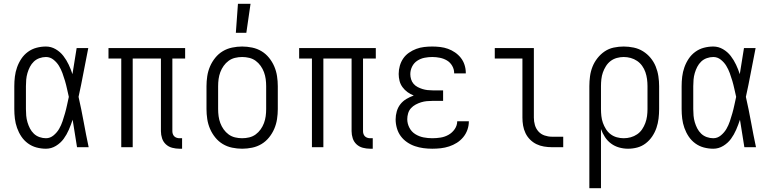

<svg xmlns="http://www.w3.org/2000/svg" viewBox="-20 -772 4040 1007"><path d="M221 8Q196 8 171.5 1.5Q147 -5 126.5 -20Q106 -35 92 -56Q78 -77 69.5 -101Q61 -125 58 -150Q55 -175 55 -200V-320Q55 -345 58 -370Q61 -395 69.5 -419Q78 -443 92 -464Q106 -485 126.5 -500Q147 -515 171.5 -521.5Q196 -528 221 -528Q248 -528 272 -514Q296 -500 312.5 -478.5Q329 -457 340.5 -432.5Q352 -408 360 -383Q366 -417 371 -451.5Q376 -486 382 -520H443Q430 -456 418 -391.5Q406 -327 392 -264Q407 -198 419 -132Q431 -66 445 0H384Q378 -36 372.5 -72Q367 -108 361 -144Q352 -117 341 -91.5Q330 -66 314 -44Q298 -22 273.5 -7Q249 8 221 8ZM221 -47Q243 -47 261 -62Q279 -77 290 -96Q301 -115 308 -136Q315 -157 321 -178Q327 -199 331.5 -220.5Q336 -242 341 -264Q336 -285 331.5 -306Q327 -327 321 -347.5Q315 -368 307.5 -388.5Q300 -409 289 -427Q278 -445 260.5 -459Q243 -473 221 -473Q204 -473 187 -467Q170 -461 157.5 -449Q145 -437 137 -421.5Q129 -406 124 -389Q119 -372 117.5 -354.5Q116 -337 116 -320V-200Q116 -183 117.5 -165.5Q119 -148 124 -131Q129 -114 137 -98.5Q145 -83 157.5 -71Q170 -59 187 -53Q204 -47 221 -47Z M921 8Q902 8 883 3Q864 -2 850 -15Q836 -28 830 -46.5Q824 -65 824 -84V-465H676V0H616V-465H549V-520H951V-465H884V-84Q884 -76 886.5 -69Q889 -62 894 -57Q899 -52 906.5 -49.5Q914 -47 921 -47H935V8Z M1250 8Q1224 8 1197.5 2.5Q1171 -3 1148.5 -16.5Q1126 -30 1109 -51Q1092 -72 1081.5 -96.5Q1071 -121 1067 -147.5Q1063 -174 1063 -200V-320Q1063 -346 1067 -372.5Q1071 -399 1081.5 -423.5Q1092 -448 1109 -469Q1126 -490 1148.5 -503.5Q1171 -517 1197.5 -522.5Q1224 -528 1250 -528Q1276 -528 1302.5 -522.5Q1329 -517 1351.5 -503.5Q1374 -490 1391 -469Q1408 -448 1418.5 -423.5Q1429 -399 1433 -372.5Q1437 -346 1437 -320V-200Q1437 -174 1433 -147.5Q1429 -121 1418.5 -96.5Q1408 -72 1391 -51Q1374 -30 1351.5 -16.5Q1329 -3 1302.5 2.5Q1276 8 1250 8ZM1250 -47Q1269 -47 1287.5 -51.5Q1306 -56 1321 -67Q1336 -78 1347 -93.5Q1358 -109 1364.5 -126.5Q1371 -144 1373.5 -162.5Q1376 -181 1376 -200V-320Q1376 -339 1373.5 -357.5Q1371 -376 1364.5 -393.5Q1358 -411 1347 -426.5Q1336 -442 1321 -453Q1306 -464 1287.5 -468.5Q1269 -473 1250 -473Q1231 -473 1212.5 -468.5Q1194 -464 1179 -453Q1164 -442 1153 -426.5Q1142 -411 1135.5 -393.5Q1129 -376 1126.5 -357.5Q1124 -339 1124 -320V-200Q1124 -181 1126.5 -162.5Q1129 -144 1135.5 -126.5Q1142 -109 1153 -93.5Q1164 -78 1179 -67Q1194 -56 1212.5 -51.5Q1231 -47 1250 -47ZM1217 -600 1228 -752H1294L1272 -600Z M1921 8Q1902 8 1883 3Q1864 -2 1850 -15Q1836 -28 1830 -46.5Q1824 -65 1824 -84V-465H1676V0H1616V-465H1549V-520H1951V-465H1884V-84Q1884 -76 1886.5 -69Q1889 -62 1894 -57Q1899 -52 1906.5 -49.5Q1914 -47 1921 -47H1935V8Z M2247 8Q2224 8 2201 5Q2178 2 2156 -5.5Q2134 -13 2114.5 -26.5Q2095 -40 2081.5 -58.5Q2068 -77 2061.5 -100Q2055 -123 2055 -146Q2055 -167 2061 -188Q2067 -209 2080 -225.5Q2093 -242 2111.5 -253Q2130 -264 2150 -271Q2132 -278 2117 -289Q2102 -300 2091 -315Q2080 -330 2075.5 -348Q2071 -366 2071 -384Q2071 -406 2077 -427Q2083 -448 2095 -465.5Q2107 -483 2125 -495.5Q2143 -508 2163 -515.5Q2183 -523 2204.5 -525.5Q2226 -528 2247 -528Q2268 -528 2289 -525.5Q2310 -523 2329.5 -516Q2349 -509 2366.5 -497Q2384 -485 2397 -468.5Q2410 -452 2416.5 -431.5Q2423 -411 2423 -390V-387H2362V-389Q2362 -409 2351.5 -427Q2341 -445 2324 -455Q2307 -465 2287 -469Q2267 -473 2247 -473Q2227 -473 2206.5 -469Q2186 -465 2168.5 -453.5Q2151 -442 2141.5 -423Q2132 -404 2132 -383Q2132 -370 2136 -356.5Q2140 -343 2149 -332.5Q2158 -322 2170.5 -315.5Q2183 -309 2196 -305Q2209 -301 2222.5 -299.5Q2236 -298 2250 -298H2304V-243H2250Q2234 -243 2218.5 -241.5Q2203 -240 2188.5 -235.5Q2174 -231 2160 -223.5Q2146 -216 2135.5 -204.5Q2125 -193 2120.5 -177.5Q2116 -162 2116 -147Q2116 -124 2127 -102.5Q2138 -81 2158 -68.5Q2178 -56 2201 -51.5Q2224 -47 2247 -47Q2269 -47 2291 -50.5Q2313 -54 2332.5 -65Q2352 -76 2365 -95Q2378 -114 2378 -136H2439V-135Q2439 -113 2431.5 -91.5Q2424 -70 2409.5 -52.5Q2395 -35 2376 -23Q2357 -11 2335.5 -4Q2314 3 2292 5.5Q2270 8 2247 8Z M2874 0Q2854 0 2833 -3.5Q2812 -7 2793.5 -16Q2775 -25 2760 -40Q2745 -55 2736 -74Q2727 -93 2723.5 -113.5Q2720 -134 2720 -155V-465H2575V-520H2780V-155Q2780 -135 2785.5 -116Q2791 -97 2804 -82.5Q2817 -68 2836 -61.5Q2855 -55 2874 -55H2934V0Z M3071 215V-320Q3071 -346 3074.5 -372Q3078 -398 3087.5 -422Q3097 -446 3113.5 -467Q3130 -488 3151.5 -502.5Q3173 -517 3199 -522.5Q3225 -528 3251 -528Q3277 -528 3303.5 -522.5Q3330 -517 3352.5 -503Q3375 -489 3392 -468.5Q3409 -448 3419 -423.5Q3429 -399 3433 -372.5Q3437 -346 3437 -320V-200Q3437 -175 3434 -150Q3431 -125 3423 -101.5Q3415 -78 3401 -57Q3387 -36 3367 -20.5Q3347 -5 3323 1.5Q3299 8 3274 8Q3250 8 3227 1.5Q3204 -5 3185 -19Q3166 -33 3153 -53Q3140 -73 3132 -95V215ZM3251 -47Q3270 -47 3288 -52Q3306 -57 3321.5 -67.5Q3337 -78 3347.5 -93.5Q3358 -109 3364.5 -126.5Q3371 -144 3373.5 -162.5Q3376 -181 3376 -200V-320Q3376 -339 3373.5 -357.5Q3371 -376 3365 -393.5Q3359 -411 3348 -426.5Q3337 -442 3321.5 -452.5Q3306 -463 3288 -468Q3270 -473 3251 -473Q3233 -473 3215 -468Q3197 -463 3182.5 -452Q3168 -441 3158 -425Q3148 -409 3142 -392Q3136 -375 3134 -356.5Q3132 -338 3132 -320V-200Q3132 -182 3134 -163.5Q3136 -145 3142 -128Q3148 -111 3158 -95Q3168 -79 3182.5 -68Q3197 -57 3215 -52Q3233 -47 3251 -47Z M3721 8Q3696 8 3671.5 1.5Q3647 -5 3626.5 -20Q3606 -35 3592 -56Q3578 -77 3569.5 -101Q3561 -125 3558 -150Q3555 -175 3555 -200V-320Q3555 -345 3558 -370Q3561 -395 3569.5 -419Q3578 -443 3592 -464Q3606 -485 3626.5 -500Q3647 -515 3671.5 -521.5Q3696 -528 3721 -528Q3748 -528 3772 -514Q3796 -500 3812.5 -478.5Q3829 -457 3840.5 -432.5Q3852 -408 3860 -383Q3866 -417 3871 -451.5Q3876 -486 3882 -520H3943Q3930 -456 3918 -391.5Q3906 -327 3892 -264Q3907 -198 3919 -132Q3931 -66 3945 0H3884Q3878 -36 3872.5 -72Q3867 -108 3861 -144Q3852 -117 3841 -91.5Q3830 -66 3814 -44Q3798 -22 3773.5 -7Q3749 8 3721 8ZM3721 -47Q3743 -47 3761 -62Q3779 -77 3790 -96Q3801 -115 3808 -136Q3815 -157 3821 -178Q3827 -199 3831.5 -220.5Q3836 -242 3841 -264Q3836 -285 3831.5 -306Q3827 -327 3821 -347.5Q3815 -368 3807.5 -388.5Q3800 -409 3789 -427Q3778 -445 3760.5 -459Q3743 -473 3721 -473Q3704 -473 3687 -467Q3670 -461 3657.5 -449Q3645 -437 3637 -421.5Q3629 -406 3624 -389Q3619 -372 3617.5 -354.5Q3616 -337 3616 -320V-200Q3616 -183 3617.5 -165.5Q3619 -148 3624 -131Q3629 -114 3637 -98.5Q3645 -83 3657.5 -71Q3670 -59 3687 -53Q3704 -47 3721 -47Z"/></svg>

Font: Iosevka Curly Slab Light
Style: Regular
Weight: 300
Monospace: yes
Designer: Belleve Invis
Foundry: Belleve Invis
Version: Version 22.1.2; ttfautohint (v1.8.4)